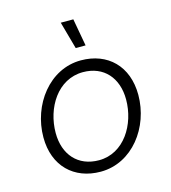

<svg xmlns="http://www.w3.org/2000/svg" viewBox="-108 -808 804 901"><g transform="rotate(-15 294.0 -358.0)"><path d="M271 4C425 4 534 -142 534 -299C534 -439 445 -525 315 -525C162 -525 52 -379 52 -221C52 -81 142 4 271 4ZM277 -50C175 -50 113 -121 113 -226C113 -348 187 -469 310 -469C411 -469 473 -398 473 -293C473 -172 399 -50 277 -50ZM307 -587H355L331 -720H270Z"/></g></svg>

Font: Fixel Text 20240404 Light
Style: Italic
Weight: 300
Width: 4
Italic angle: -10°
Designer: AlfaBravo + MacPaw
Foundry: Kyrylo Tkachov, Marchela Mozhyna, Serhii Makarenko, Maria Weinstein, Zakhar Kryvoshyya
Version: Version 1.211;Glyphs 3.2 (3225)